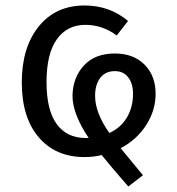

<svg xmlns="http://www.w3.org/2000/svg" viewBox="-20 -558 644 697"><path d="M544.9 -217.8Q544.9 -157.2 510.7 -104Q476.6 -50.8 418 -20Q432.1 -2.4 462.4 33.9Q492.7 70.3 499 78.1L445.8 119.1Q385.3 49.8 349.1 4.9Q320.3 12.2 287.1 12.2Q181.6 12.2 120.4 -59.8Q59.1 -131.8 59.1 -258.8Q59.1 -385.7 120.6 -461.9Q182.1 -538.1 287.1 -538.1Q377.9 -538.1 444.8 -481.9L403.8 -429.2Q351.6 -467.8 290 -467.8Q223.6 -467.8 186.3 -415.3Q148.9 -362.8 148.9 -259.8Q148.9 -157.7 186 -107.4Q223.1 -57.1 290 -57.1H301.8Q243.2 -145 243.2 -210Q244.1 -275.9 284.2 -319.8Q324.2 -363.8 397 -363.8Q464.8 -363.8 504.9 -323.2Q544.9 -282.7 544.9 -217.8ZM325.2 -210Q325.2 -148.4 377 -75.2Q418.5 -94.2 440.7 -131.6Q462.9 -168.9 462.9 -217.8Q462.9 -254.4 445.6 -277.1Q428.2 -299.8 397 -299.8Q362.8 -299.8 344 -275.4Q325.2 -251 325.2 -210Z"/></svg>

Font: Fira Sans Book
Style: Regular
Weight: 350
Designer: Carrois Corporate & Edenspiekermann AG
Foundry: Carrois Corporate GbR & Edenspiekermann AG
Version: Version 4.203;PS 004.203;hotconv 1.0.88;makeotf.lib2.5.64775